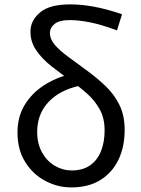

<svg xmlns="http://www.w3.org/2000/svg" viewBox="-20 -829 634 863"><path d="M300.4 13.4Q239 13.4 183.5 -16Q128 -45.3 93.3 -100.8Q58.6 -156.2 58.6 -233.4Q58.6 -303.8 90.6 -356.7Q122.5 -409.5 175.9 -444.5Q229.4 -479.4 293.8 -495L337.8 -443.5Q248.5 -424.4 197.8 -370.3Q147.1 -316.2 147.1 -236Q147.1 -182.9 169.1 -143.7Q191 -104.5 226.6 -83.7Q262.2 -62.9 302.4 -62.9Q351.7 -62.9 384.5 -85.7Q417.3 -108.4 433.7 -148.9Q450.2 -189.4 450.2 -243.6Q450.2 -296.6 429.1 -335.9Q407.9 -375.2 373.2 -406.6Q338.4 -438 297.6 -466.6Q253.7 -498.1 212 -530.7Q170.3 -563.3 143.6 -601.6Q116.9 -639.8 116.9 -687.2Q116.9 -736.7 159.9 -773Q202.8 -809.3 295.4 -809.3Q346.4 -809.3 403.7 -798.7Q461.1 -788 528.5 -765L505.9 -692.5Q436.9 -718 385.4 -728.4Q333.9 -738.7 294.1 -738.7Q246.6 -738.7 225.5 -721.5Q204.4 -704.2 204.4 -681.8Q204.4 -652.5 226.9 -626.7Q249.4 -600.9 286.4 -573.8Q323.3 -546.8 367.1 -514.6Q413.8 -480.6 453.3 -443.3Q492.7 -406 516.5 -358.1Q540.3 -310.3 540.3 -245Q540.3 -168.1 511.8 -109.8Q483.4 -51.6 430 -19.1Q376.7 13.4 300.4 13.4Z"/></svg>

Font: Noto Sans TC Thin
Style: Regular
Weight: 100
Designer: Ryoko NISHIZUKA 西塚涼子 (kana, bopomofo & ideographs); Paul D. Hunt (Latin, Greek & Cyrillic); Sandoll Communications 산돌커뮤니
Foundry: Adobe
Version: Version 2.004-H2;hotconv 1.0.118;makeotfexe 2.5.65603